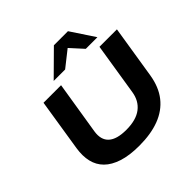

<svg xmlns="http://www.w3.org/2000/svg" viewBox="-230 -1169 1400 1400"><g transform="rotate(-45 470.5 -468.5)"><path d="M438 11Q337 11 267.5 -11.5Q198 -34 157.5 -74.5Q117 -115 103.5 -172Q90 -229 101 -300L165 -705H346L280 -295Q268 -217 311.5 -177.5Q355 -138 452 -138Q554 -138 610 -181Q666 -224 678 -303L742 -705H922L857 -297Q840 -191 786 -123Q732 -55 644.5 -22Q557 11 438 11ZM330 -765 515 -948H660L781 -765H661L572 -863L448 -765Z"/></g></svg>

Font: Nunito Sans 10pt Expanded ExtraBold
Style: Italic
Weight: 800
Width: 7
Italic angle: -9°
Designer: Vernon Adams
Foundry: Vernon Adams
Version: Version 3.101;gftools[0.9.27]